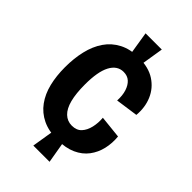

<svg xmlns="http://www.w3.org/2000/svg" viewBox="-228 -777 912 912"><g transform="rotate(45 228.0 -321.0)"><path d="M203 -580 184 -698H293L274 -580ZM184 56 203 -61H273L293 56ZM246 -44Q187 -44 145.5 -64Q104 -84 77.5 -120.5Q51 -157 39 -206Q27 -255 27 -314Q27 -373 39 -424Q51 -475 77 -513Q103 -551 144.5 -572.5Q186 -594 243 -594Q309 -594 351 -566.5Q393 -539 412.5 -493.5Q432 -448 427 -393L314 -377Q316 -412 307.5 -438.5Q299 -465 282.5 -480Q266 -495 240 -495Q219 -495 202.5 -484Q186 -473 174.5 -451Q163 -429 157.5 -397Q152 -365 152 -323Q152 -262 162.5 -221.5Q173 -181 194.5 -160.5Q216 -140 246 -140Q278 -140 295.5 -159Q313 -178 320 -208.5Q327 -239 324 -271L438 -259Q442 -217 433 -178.5Q424 -140 401 -109.5Q378 -79 339.5 -61.5Q301 -44 246 -44Z"/></g></svg>

Font: Bricolage Grotesque 72pt SemiCondensed SemiBold
Style: Regular
Weight: 600
Width: 4
Designer: Mathieu Triay
Foundry: Atelier Triay
Version: Version 1.001;gftools[0.9.33.dev8+g029e19f]